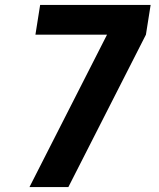

<svg xmlns="http://www.w3.org/2000/svg" viewBox="-20 -755 640 775"><path d="M256 0H99L412 -615H123L142 -735H588L569 -615Z"/></svg>

Font: Iosevka Aile Heavy Oblique
Style: Regular
Weight: 900
Italic angle: -9°
Designer: Belleve Invis
Foundry: Belleve Invis
Version: Version 31.1.0; ttfautohint (v1.8.4)